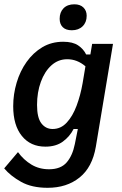

<svg xmlns="http://www.w3.org/2000/svg" viewBox="-29 -707 578 906"><path d="M195.8 179.2Q120.8 179.2 70.8 151.2Q20.8 123.3 -9.2 87.5L55.8 10.8Q82.5 47.5 119.2 69.6Q155.8 91.7 202.5 91.7Q257.5 91.7 285.4 59.6Q313.3 27.5 324.2 -27.5L338.3 -98.3H318.3Q300 -62.5 267.5 -38.8Q235 -15 185 -15Q115 -15 74.2 -65.4Q33.3 -115.8 33.3 -205.8Q33.3 -262.5 49.6 -317.1Q65.8 -371.7 96.7 -415Q127.5 -458.3 170.8 -484.2Q214.2 -510 269.2 -510Q314.2 -510 339.6 -492.9Q365 -475.8 377.5 -450H397.5L405.8 -500H504.2L423.3 -15Q406.7 82.5 346.2 130.8Q285.8 179.2 195.8 179.2ZM219.2 -98.3Q258.3 -98.3 286.2 -128.8Q314.2 -159.2 332.5 -208.3Q350.8 -257.5 360.8 -314.2L374.2 -394.2Q335 -427.5 288.3 -427.5Q245.8 -427.5 213.8 -398.8Q181.7 -370 163.8 -320.8Q145.8 -271.7 145.8 -211.7Q145.8 -151.7 166.2 -125Q186.7 -98.3 219.2 -98.3ZM310 -564.2Q281.7 -564.2 267.1 -578.8Q252.5 -593.3 252.5 -618.3Q252.5 -649.2 270.8 -667.9Q289.2 -686.7 321.7 -686.7Q349.2 -686.7 364.6 -671.7Q380 -656.7 380 -632.5Q380 -601.7 360.8 -582.9Q341.7 -564.2 310 -564.2Z"/></svg>

Font: Familjen Grotesk Medium
Style: Italic
Weight: 500
Italic angle: -9.46201°
Designer: Anders Wikstroem, Jonas Baeckman, Matilda Gysing, Kristian Moeller
Foundry: Familjen STHLM AB
Version: Version 2.002; ttfautohint (v1.8.4.7-5d5b)